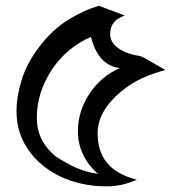

<svg xmlns="http://www.w3.org/2000/svg" viewBox="-20 -665 607 675"><path d="M561.5 -418.9Q516.6 -407.2 478 -389.2Q439.5 -371.1 405.3 -342.8Q323.2 -274.4 323.2 -196.3Q323.2 -132.8 356.4 -92.3Q389.6 -51.8 460.9 -33.2Q437.5 -22.5 410.6 -16.1Q383.8 -9.8 355.5 -9.8Q292 -9.8 236.3 -27.3Q180.7 -44.9 138.7 -77.1Q90.8 -113.3 64.5 -163.1Q38.1 -212.9 38.1 -274.4Q38.1 -325.2 55.7 -382.8Q73.2 -440.4 116.2 -498Q162.1 -559.6 219.7 -595.2Q277.3 -630.9 328.1 -644.5L418.9 -610.4Q367.2 -593.8 367.2 -544.9Q367.2 -530.3 374.5 -518.1Q381.8 -505.9 393.1 -497.6Q404.3 -489.3 417 -483.4Q429.7 -477.5 441.4 -474.6Q455.1 -470.7 465.8 -469.2Q476.6 -467.8 490.2 -460ZM401.4 -425.8Q325.2 -434.6 299.8 -535.2Q256.8 -516.6 222.7 -487.8Q188.5 -459 162.1 -419.9Q135.7 -378.9 122.6 -337.4Q109.4 -295.9 109.4 -250Q109.4 -169.9 175.8 -115.2Q214.8 -89.8 247.6 -75.2Q280.3 -60.5 324.2 -53.7Q253.9 -117.2 253.9 -203.1Q253.9 -274.4 294.9 -335.9Q335 -396.5 401.4 -425.8Z"/></svg>

Font: Podda
Style: Regular
Weight: 400
Designer: Md. Tanbin Islam Siyam
Foundry: Tanbin Islam Siyam
Version: Version 0.258